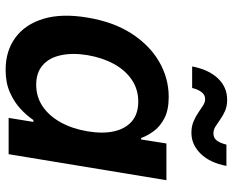

<svg xmlns="http://www.w3.org/2000/svg" viewBox="-90 -696 797 656"><g transform="rotate(90 308.0 -368.5)"><path d="M219.2 10.3Q154.3 10.3 108.9 -23.2Q63.5 -56.6 44.7 -119.1Q25.9 -181.6 40.5 -269Q55.2 -357.9 95 -419.7Q134.8 -481.4 191.2 -514.2Q247.6 -546.9 311.5 -546.9Q356.4 -546.9 384.5 -532.2Q412.6 -517.6 428.5 -495.8Q444.3 -474.1 452.1 -452.6H457L470.7 -539.1H596.2L507.3 0H383.3L397 -84.5H390.6Q375.5 -62 352.1 -40.3Q328.6 -18.6 295.9 -4.2Q263.2 10.3 219.2 10.3ZM270 -94.2Q311.5 -94.2 344 -116.2Q376.5 -138.2 398.4 -177.7Q420.4 -217.3 429.2 -269.5Q438 -322.3 429 -361.1Q419.9 -399.9 394.5 -421.4Q369.1 -442.9 327.6 -442.9Q285.6 -442.9 252.9 -420.7Q220.2 -398.4 199 -359.6Q177.7 -320.8 168.9 -269.5Q160.6 -218.3 169.2 -178.5Q177.7 -138.7 203.1 -116.5Q228.5 -94.2 270 -94.2ZM434.1 -624.5Q412.6 -624.5 395.8 -631.6Q378.9 -638.7 365.5 -647.9Q352.1 -657.2 340.8 -664.3Q329.6 -671.4 318.8 -671.4Q304.2 -671.4 294.7 -658.4Q285.2 -645.5 281.2 -627H207.5Q218.3 -683.6 248.3 -715.1Q278.3 -746.6 321.3 -746.6Q343.3 -746.6 359.4 -739.5Q375.5 -732.4 388.4 -723.1Q401.4 -713.9 412.6 -706.8Q423.8 -699.7 436 -699.7Q451.7 -699.7 460.4 -710.9Q469.2 -722.2 474.6 -744.1H547.4Q536.6 -687.5 505.6 -656Q474.6 -624.5 434.1 -624.5Z"/></g></svg>

Font: Inter 18pt SemiBold
Style: Italic
Weight: 600
Italic angle: -9.3988°
Designer: Rasmus Andersson
Foundry: rsms
Version: Version 4.001;git-66647c0bb